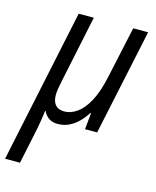

<svg xmlns="http://www.w3.org/2000/svg" viewBox="-152 -615 762 935"><g transform="rotate(15 229.0 -147.5)"><path d="M-36.1 239.7 127.4 -535.2H203.6L132.3 -194.8Q127.4 -172.4 124.8 -155Q122.1 -137.7 122.1 -124Q122.1 -92.3 137 -74.7Q151.9 -57.1 182.1 -57.1Q214.8 -57.1 245.8 -78.9Q276.9 -100.6 302.7 -147.9Q328.6 -195.3 345.2 -271.5L402.3 -535.2H477.5L363.8 0H302.7L311 -83H307.6Q291.5 -57.1 270.5 -36.1Q249.5 -15.1 223.9 -2.7Q198.2 9.8 166.5 9.8Q140.1 9.8 122.6 -2Q105 -13.7 94.7 -35.6H91.8Q90.3 -22.5 87.9 -4.9Q85.4 12.7 82.3 30Q79.1 47.4 76.7 61L39.1 239.7Z"/></g></svg>

Font: Open Sans SemiCondensed
Style: Italic
Weight: 400
Width: 4
Italic angle: -12°
Designer: Monotype Design Team
Foundry: Monotype Imaging Inc.
Version: Version 3.000